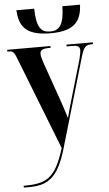

<svg xmlns="http://www.w3.org/2000/svg" viewBox="-64 -789 601 1059"><g transform="rotate(-5 236.0 -260.0)"><path d="M246 -606C387 -606 416 -666 421 -749H323C321 -646 295 -616 245 -616C193 -616 169 -645 167 -749H68C74 -666 101 -606 246 -606ZM24 219V229H50C152 229 213 200 262 30L405 -459C421 -514 431 -526 468 -526H473V-536H327V-526H359C391 -526 400 -518 400 -498C400 -487 396 -469 391 -448L327 -229C317 -196 308 -162 300 -132C293 -156 283 -186 266 -236L194 -441C186 -464 180 -484 180 -497C180 -517 191 -526 230 -526H238V-536H-1V-526H9C32 -526 38 -516 53 -476L251 30C200 195 150 219 24 219Z"/></g></svg>

Font: Noto Serif Display ExtraCondensed
Style: Bold
Weight: 700
Width: 2
Designer: Monotype Design Team
Foundry: Monotype Imaging Inc.
Version: Version 2.009